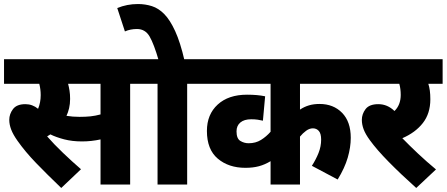

<svg xmlns="http://www.w3.org/2000/svg" viewBox="-20 -916 2217 953"><path d="M626 -500V0H479V-224Q456 -219 433 -216.5Q410 -214 387 -214Q338 -214 298 -224.5Q258 -235 230 -249Q222 -244 214 -239Q248 -200 293 -157Q338 -114 382 -76L284 17Q213 -51 159 -107Q105 -163 67 -217Q45 -248 35.5 -273Q26 -298 26 -321Q26 -350 44.5 -374.5Q63 -399 106 -399Q141 -399 169 -376Q182 -407 182 -444Q182 -473 175 -500H0V-622H708V-500ZM375 -336Q405 -336 429 -338.5Q453 -341 479 -348V-500H318Q322 -485 325 -466.5Q328 -448 328 -425Q328 -400 323 -379Q318 -358 310 -341Q341 -336 375 -336Z M909 -500V0H762V-500H694V-622H991V-500ZM768 -615Q744 -698 722.5 -735Q701 -772 660 -772Q627 -772 600 -760L562 -876Q610 -896 665 -896Q701 -896 734 -885.5Q767 -875 795.5 -846Q824 -817 849.5 -761.5Q875 -706 896 -615Z M1764 -500H1469V-372Q1490 -386 1513.5 -393Q1537 -400 1566 -400Q1635 -400 1678 -356Q1721 -312 1721 -232Q1721 -185 1706 -133.5Q1691 -82 1656 -25L1528 -93Q1548 -124 1561 -156.5Q1574 -189 1574 -223Q1574 -253 1562.5 -266Q1551 -279 1533 -279Q1516 -279 1499.5 -267Q1483 -255 1469 -238V0H1323V-116Q1295 -99 1265.5 -91Q1236 -83 1198 -83Q1115 -83 1061 -128.5Q1007 -174 1007 -266Q1007 -348 1060.5 -397Q1114 -446 1206 -446Q1258 -446 1296 -438L1285 -317Q1273 -320 1258.5 -322Q1244 -324 1227 -324Q1192 -324 1173 -308Q1154 -292 1154 -264Q1154 -228 1173 -216.5Q1192 -205 1214 -205Q1249 -205 1275.5 -221.5Q1302 -238 1323 -262V-500H977V-622H1764Z M2144 -75 2046 17Q1969 -52 1909.5 -112.5Q1850 -173 1816 -220Q1794 -250 1785 -274Q1776 -298 1776 -321Q1776 -350 1794.5 -374.5Q1813 -399 1858 -399Q1903 -399 1938 -365Q1969 -395 1969 -445Q1969 -475 1962 -500H1750V-622H2177V-500H2106Q2111 -485 2113.5 -466Q2116 -447 2116 -423Q2116 -353 2079 -305.5Q2042 -258 1977 -230Q2012 -194 2054.5 -154Q2097 -114 2144 -75Z"/></svg>

Font: Noto Sans Devanagari SemiCondensed ExtraBold
Style: Regular
Weight: 800
Width: 4
Designer: Jelle Bosma - Monotype Design Team
Foundry: Monotype Imaging Inc.
Version: Version 2.004; ttfautohint (v1.8.4.7-5d5b)